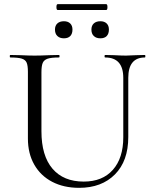

<svg xmlns="http://www.w3.org/2000/svg" viewBox="-20 -889 738 922"><path d="M485 -613Q482 -613 482 -619Q482 -625 485 -625L528 -624Q564 -622 585 -622Q602 -622 634 -624L676 -625Q678 -625 678 -619Q678 -613 676 -613Q596 -613 596 -515V-231Q596 -116 532 -51.5Q468 13 360 13Q286 13 230.5 -16Q175 -45 144.5 -98.5Q114 -152 114 -224V-544Q114 -574 108 -588Q102 -602 84.5 -607.5Q67 -613 29 -613Q27 -613 27 -619Q27 -625 29 -625L78 -624Q120 -622 146 -622Q173 -622 217 -624L263 -625Q266 -625 266 -619Q266 -613 263 -613Q226 -613 208.5 -607Q191 -601 185 -586.5Q179 -572 179 -542V-259Q179 -141 232 -79Q285 -17 382 -17Q472 -17 522 -73.5Q572 -130 572 -230V-515Q572 -613 485 -613ZM244 -747Q244 -766 255.5 -776.5Q267 -787 287 -787Q306 -787 317 -776.5Q328 -766 328 -747Q328 -727 317.5 -716Q307 -705 287 -705Q267 -705 255.5 -716Q244 -727 244 -747ZM419 -747Q419 -766 430.5 -776.5Q442 -787 462 -787Q481 -787 492 -776.5Q503 -766 503 -747Q503 -727 492.5 -716Q482 -705 462 -705Q442 -705 430.5 -716Q419 -727 419 -747ZM251 -855Q251 -869 257 -869H490Q496 -869 496 -855Q496 -841 490 -841H257Q251 -841 251 -855Z"/></svg>

Font: Cormorant Unicase
Style: Regular
Weight: 400
Designer: Christian Thalmann (Catharsis Fonts)
Foundry: Catharsis Fonts
Version: Version 4.000